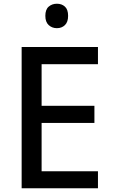

<svg xmlns="http://www.w3.org/2000/svg" viewBox="-20 -1009 605 1029"><path d="M96 0V-757H505V-665H203V-442H486V-350H203V-91H505V0ZM285 -858Q259 -858 241 -874.5Q223 -891 223 -924Q223 -958 241 -973.5Q259 -989 285 -989Q311 -989 328 -973.5Q345 -958 345 -924Q345 -891 328 -874.5Q311 -858 285 -858Z"/></svg>

Font: Menbere
Style: Regular
Weight: 400
Designer: Aleme Tadesse
Foundry: Sorkin Type Co
Version: Version 1.000